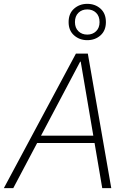

<svg xmlns="http://www.w3.org/2000/svg" viewBox="-52 -979 655 999"><path d="M-32 0 343 -700H405L527 0H480L368 -658H365L17 0ZM116 -235 138 -273H455L463 -235ZM402 -770Q362 -770 333.5 -795Q305 -820 305 -864Q305 -909 333.5 -934Q362 -959 402 -959Q443 -959 471 -934Q499 -909 499 -864Q499 -820 471 -795Q443 -770 402 -770ZM402 -799Q430 -799 448 -816.5Q466 -834 466 -864Q466 -895 448 -912.5Q430 -930 402 -930Q374 -930 356 -912.5Q338 -895 338 -864Q338 -834 356 -816.5Q374 -799 402 -799Z"/></svg>

Font: DM Sans 36pt ExtraLight
Style: Italic
Weight: 250
Italic angle: -10°
Designer: Colophon Foundry, Jonny Pinhorn
Foundry: Colophon Foundry
Version: Version 4.004;gftools[0.9.30]